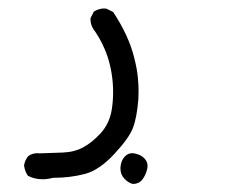

<svg xmlns="http://www.w3.org/2000/svg" viewBox="-20 -115 540 460"><path d="M107.4 311Q147.9 311 183.1 301.8Q217.3 293 253.2 254.6Q289.1 216.3 298.6 191.2Q308.1 166 311.5 122.1Q312 113.3 312 101.8Q312 90.3 310.3 70.8Q308.6 51.3 301.8 24.4Q289.1 -28.8 251 -86.4L234.9 -94.2Q232.4 -94.7 230.2 -94.7Q228 -94.7 225.1 -94.5Q222.2 -94.2 218.8 -93.3Q210.9 -91.3 204.6 -86.9L196.8 -71.3Q196.8 -70.3 196.8 -68.1Q196.8 -65.9 197.3 -62.3Q197.8 -58.6 199.2 -54.7Q202.1 -46.4 208.5 -38.6Q226.6 -11.7 237.3 19.5Q251 61 251 106Q251 127.9 247.6 148.4Q242.2 180.7 221.7 203.6Q201.2 226.1 179.7 237.8Q158.2 249.5 129.9 250.5L75.2 252.4L69.8 252Q56.6 252 46.9 259.8Q39.6 269.5 37.6 281.2Q39.6 295.9 46.9 306.2Q63 314.5 82 314.5Q93.8 314.5 106.9 311ZM333 288.6Q333.5 285.6 333.5 282.2Q333.5 272 325.4 263.9Q317.4 255.9 303.7 252.9Q300.3 252 296.9 252Q286.6 252 279.3 259.8Q270 269 268.6 285.6Q268.6 287.6 268.6 289.1Q268.6 303.7 278.6 313.7Q288.6 323.7 298.3 325.7Q312.5 325.7 320.3 315.9Q329.1 305.7 333 288.6Z"/></svg>

Font: Bakudai
Style: Light
Weight: 300
Version: Version 1.48